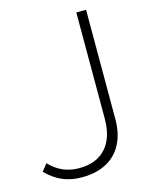

<svg xmlns="http://www.w3.org/2000/svg" viewBox="-135 -824 715 913"><g transform="rotate(-15 222.5 -367.5)"><path d="M155 14.5Q101.8 14.5 60 -3.2Q18.2 -20.9 -20 -59.5L7.7 -94.1Q66.8 -30.9 152.7 -30.9Q237.7 -30.9 284.1 -81.8Q330.5 -132.7 330.5 -226.8V-750H378.6V-210.9Q378.6 -157.7 363.4 -115.9Q348.2 -74.1 319.5 -45Q290.9 -15.9 249.3 -0.7Q207.7 14.5 155 14.5Z"/></g></svg>

Font: Spartan Light
Style: Regular
Weight: 300
Designer: Matt Bailey, Mirko Velimirovic
Foundry: Matt Bailey
Version: Version 1.005